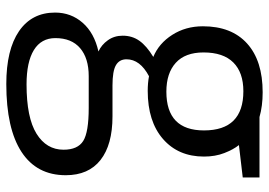

<svg xmlns="http://www.w3.org/2000/svg" viewBox="-138 -446 825 588"><g transform="rotate(90 274.0 -152.5)"><path d="M523.9 -535.2V-483.9L424.8 -472.2Q438.5 -455.1 449.2 -427.5Q460 -399.9 460 -365.2Q460 -286.6 406.2 -239.7Q352.5 -192.9 258.8 -192.9Q234.9 -192.9 213.9 -196.8Q162.1 -169.4 162.1 -127.9Q162.1 -106 180.2 -95.5Q198.2 -85 242.2 -85H336.9Q423.8 -85 470.5 -48.3Q517.1 -11.7 517.1 58.1Q517.1 147 445.8 193.6Q374.5 240.2 237.8 240.2Q132.8 240.2 75.9 201.2Q19 162.1 19 90.8Q19 42 50.3 6.3Q81.5 -29.3 138.2 -42Q117.7 -51.3 103.8 -70.8Q89.8 -90.3 89.8 -116.2Q89.8 -145.5 105.5 -167.5Q121.1 -189.5 154.8 -210Q113.3 -227.1 87.2 -268.1Q61 -309.1 61 -361.8Q61 -449.7 113.8 -497.3Q166.5 -544.9 263.2 -544.9Q305.2 -544.9 338.9 -535.2ZM97.2 89.8Q97.2 133.3 133.8 155.8Q170.4 178.2 238.8 178.2Q340.8 178.2 389.9 147.7Q439 117.2 439 64.9Q439 21.5 412.1 4.6Q385.3 -12.2 311 -12.2H213.9Q158.7 -12.2 127.9 14.2Q97.2 40.5 97.2 89.8ZM141.1 -363.8Q141.1 -307.6 172.9 -278.8Q204.6 -250 261.2 -250Q379.9 -250 379.9 -365.2Q379.9 -485.8 259.8 -485.8Q202.6 -485.8 171.9 -455.1Q141.1 -424.3 141.1 -363.8Z"/></g></svg>

Font: f05544669
Style: Regular
Weight: 400
Foundry: Ascender Corporation
Version: Version 1.10